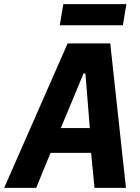

<svg xmlns="http://www.w3.org/2000/svg" viewBox="-57 -908 677 928"><path d="M551.8 0 475.9 -698.2H269.9L-36.9 0H117.9L187.1 -169H383.2L399.9 0ZM231.9 -785.9H536.9L554 -888.1H248.9ZM236.9 -289.1 346.9 -552.9H355.8L377.1 -289.1Z"/></svg>

Font: Margiela Mono Italic Bold It
Style: Regular
Weight: 700
Designer: Mike Abbink, Paul van der Laan, Pieter van Rosmalen
Foundry: Bold Monday
Version: Version 2.003 2021